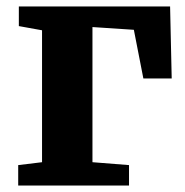

<svg xmlns="http://www.w3.org/2000/svg" viewBox="-20 -576 575 596"><path d="M36.5 0V-63.5L110.5 -72.5V-482L38.5 -495V-556H508L513 -332.5H425L395.5 -483.5L267 -492V-72.5L380.5 -63.5V0Z"/></svg>

Font: Merriweather ExtraBold
Style: Regular
Weight: 800
Version: Version 2.100